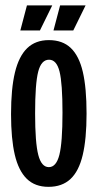

<svg xmlns="http://www.w3.org/2000/svg" viewBox="-20 -688 365 718"><path d="M21.3 -261.3Q21.3 -357 36 -417.5Q50.7 -478 81.8 -508Q113 -538 162.7 -538Q214 -538 244.8 -508.5Q275.7 -479 289.7 -419.2Q303.7 -359.3 303.7 -263.3Q303.7 -168.3 289.3 -108.2Q275 -48 243.7 -18.7Q212.3 10.7 161.3 10.7Q110.7 10.7 80 -19.5Q49.3 -49.7 35.3 -109.2Q21.3 -168.7 21.3 -261.3ZM213.7 -266.7Q213.7 -376 202.7 -420.3Q191.7 -464.7 163.3 -464.7Q134.3 -464.7 122.8 -419.8Q111.3 -375 111.3 -264Q111.3 -154 123.2 -108.5Q135 -63 162.7 -63Q190.3 -63 202 -108.8Q213.7 -154.7 213.7 -266.7ZM56 -574 80.7 -667.7H175.3L129.3 -574ZM180 -574 204.7 -667.7H300L254 -574Z"/></svg>

Font: Bricolage Grotesque 96pt Condensed ExBd
Style: Regular
Weight: 800
Width: 3
Designer: Mathieu Triay
Foundry: Atelier Triay
Version: Version 1.001;Glyphs 3.2 (3207)